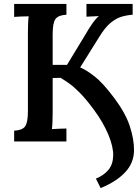

<svg xmlns="http://www.w3.org/2000/svg" viewBox="-20 -720 706 977"><path d="M492 237 468 189Q509 172 532 144Q555 116 556 72Q557 27 531.5 -34.5Q506 -96 459 -160Q417 -217 385 -249Q353 -281 329 -297.5Q305 -314 288 -324L248 -323V-149Q248 -122 247 -98.5Q246 -75 244 -63Q261 -64 283 -65Q305 -66 318 -66V0H52V-55Q93 -57 107.5 -76.5Q122 -96 122 -154V-553Q122 -578 123 -601Q124 -624 126 -637Q109 -637 87 -636Q65 -635 52 -634V-700H318V-645Q277 -643 262.5 -623.5Q248 -604 248 -546V-390H321L414 -543Q429 -570 448 -597.5Q467 -625 483 -638Q467 -637 449.5 -636.5Q432 -636 420 -635V-700H655V-645Q626 -643 598.5 -635Q571 -627 542.5 -603.5Q514 -580 485 -532L388 -377Q419 -364 461 -331.5Q503 -299 560 -223Q618 -146 640 -79.5Q662 -13 662 43Q662 109 616.5 157Q571 205 492 237Z"/></svg>

Font: Lora SemiBold
Style: Regular
Weight: 600
Designer: Olga Karpushina, Alexei Vanyashin (Cyrillic)
Foundry: Cyreal
Version: Version 3.011; ttfautohint (v1.8.4.7-5d5b)